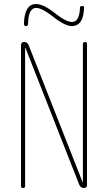

<svg xmlns="http://www.w3.org/2000/svg" viewBox="-20 -940 540 960"><path d="M99.6 -821.3Q102.5 -919.9 160.2 -919.9Q197.3 -919.9 254.9 -874Q310.5 -830.1 339.8 -830.1Q377 -830.1 379.9 -900.4Q379.9 -910.2 390.1 -910.2Q400.4 -910.2 400.4 -901.4Q397.5 -810.5 339.8 -809.6Q303.7 -809.6 243.2 -858.4Q189.5 -900.4 160.2 -900.4Q122.1 -900.4 120.1 -820.3Q120.1 -809.6 109.9 -809.6Q99.6 -809.6 99.6 -821.3ZM85 -9.8V-713.9Q85 -729.5 100.6 -730.5Q115.2 -730.5 123 -714.8L392.6 -30.3Q392.6 -29.3 393.6 -29.3Q394.5 -29.3 394.5 -30.3V-719.7Q394.5 -729.5 404.8 -730Q415 -730.5 415 -719.7V-15.6Q415 0 399.4 0Q384.8 0 377 -14.6L107.4 -700.2Q107.4 -701.2 106.4 -701.2Q105.5 -701.2 105.5 -700.2V-9.8Q105.5 0 95.2 0Q85 0 85 -9.8Z"/></svg>

Font: Rounded-X Mgen+ 2m thin
Style: Regular
Weight: 100
Designer: [Source Han Sans]
Ryoko NISHIZUKA  (kana & ideographs); Paul D. Hunt (Latin, Greek & Cyrillic); Wenlong ZHANG  (bopomofo
Version: Version 1.059.20150602